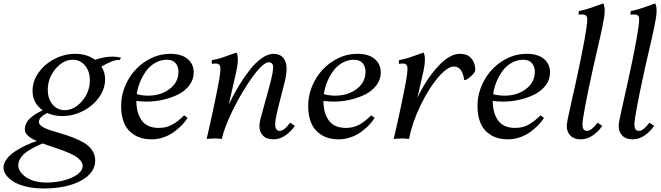

<svg xmlns="http://www.w3.org/2000/svg" viewBox="-86 -801 3811 1107"><path d="M348.6 -490.7Q415 -490.7 462.4 -456.1Q515.1 -474.6 562.5 -474.6Q585.9 -474.6 611.3 -469.2L604.5 -454.6Q599.6 -455.6 596.7 -455.6Q564 -455.6 499 -417Q520 -383.8 520 -343.8Q520 -288.6 484.4 -239Q448.7 -189.5 391.6 -160.6Q334.5 -131.8 272.5 -131.8Q225.6 -131.8 186.5 -149.4Q138.2 -126 138.2 -98.1Q138.2 -84 156 -72Q173.8 -60.1 202.6 -50.5Q231.4 -41 265.9 -31.2Q300.3 -21.5 335 -8.1Q369.6 5.4 398.4 22.2Q427.2 39.1 445.1 65.2Q462.9 91.3 462.9 124Q462.9 196.3 380.1 241Q297.4 285.6 166.5 285.6Q110.4 285.6 64.5 274.7Q18.6 263.7 -9 245.8Q-36.6 228 -51.3 207.3Q-65.9 186.5 -65.9 166Q-65.9 140.6 -46.9 115.5Q-27.8 90.3 2.4 70.8Q32.7 51.3 64.2 36.6Q95.7 22 126.5 12.2Q57.1 -18.1 57.1 -53.7Q57.1 -74.2 66.4 -92Q75.7 -109.9 92.3 -123.5Q108.9 -137.2 124.5 -146.5Q140.1 -155.8 160.2 -165Q101.6 -206.5 101.6 -277.8Q101.6 -333.5 137 -383.1Q172.4 -432.6 229.5 -461.7Q286.6 -490.7 348.6 -490.7ZM183.6 251.5Q231.9 251.5 278.8 240Q325.7 228.5 358.2 206.1Q390.6 183.6 390.6 155.8Q390.6 140.6 379.6 126.5Q368.7 112.3 353 102.3Q337.4 92.3 311.3 80.8Q285.2 69.3 263.7 62Q242.2 54.7 210.2 43.7Q178.2 32.7 159.7 25.9Q135.7 36.1 117.9 44.9Q100.1 53.7 80.3 66.2Q60.5 78.6 48.1 90.8Q35.6 103 27.6 119.1Q19.5 135.3 19.5 152.3Q19.5 189.5 64.2 220.5Q108.9 251.5 183.6 251.5ZM333.5 -456.5Q278.3 -456.5 233.9 -403.6Q189.5 -350.6 189.5 -282.2Q189.5 -231.9 216.8 -199Q244.1 -166 287.1 -166Q342.3 -166 387.2 -218.3Q432.1 -270.5 432.1 -338.9Q432.1 -389.2 404.3 -422.9Q376.5 -456.5 333.5 -456.5Z M975.6 -136.2 995.6 -121.1Q982.9 -100.6 962.9 -79.8Q942.9 -59.1 916.7 -40Q890.6 -21 856.9 -9.3Q823.2 2.4 789.1 2.4Q729 2.4 688.5 -23.2Q647.9 -48.8 630.1 -90.8Q612.3 -132.8 612.3 -189Q612.3 -266.6 650.4 -336.2Q688.5 -405.8 754.4 -448.2Q820.3 -490.7 896 -490.7Q960.4 -490.7 995.6 -461.2Q1030.8 -431.6 1030.8 -383.3Q1030.8 -342.3 1005.6 -309.1Q980.5 -275.9 940.4 -256.1Q900.4 -236.3 854 -225.8Q807.6 -215.3 761.2 -215.3Q734.4 -215.3 700.2 -218.8Q700.7 -147.9 731.7 -105.7Q762.7 -63.5 829.6 -63.5Q874.5 -63.5 909.2 -83.5Q943.8 -103.5 975.6 -136.2ZM876 -456.5Q840.3 -456.5 809.1 -438.7Q777.8 -420.9 756.6 -391.6Q735.4 -362.3 721.4 -328.1Q707.5 -293.9 702.6 -258.3Q733.4 -249.5 768.1 -249.5Q841.3 -249.5 892.1 -288.1Q942.9 -326.7 942.9 -387.7Q942.9 -416.5 926.5 -436.5Q910.2 -456.5 876 -456.5Z M1491.2 -490.7Q1527.3 -490.7 1546.9 -467.8Q1566.4 -444.8 1566.4 -404.8Q1566.4 -375 1557.1 -335Q1551.3 -310.1 1534.4 -245.8Q1517.6 -181.6 1509 -142.8Q1500.5 -104 1500.5 -84Q1500.5 -46.4 1527.3 -46.4Q1551.8 -46.4 1586.9 -93.3L1614.3 -75.7Q1593.3 -43.9 1560.5 -20.8Q1527.8 2.4 1489.7 2.4Q1450.2 2.4 1429.9 -19.5Q1409.7 -41.5 1409.7 -72.3Q1409.7 -91.3 1414.1 -108.9Q1421.9 -140.6 1442.1 -211.7Q1462.4 -282.7 1475.6 -335.7Q1488.8 -388.7 1488.8 -414.1Q1488.8 -427.7 1481.7 -434.8Q1474.6 -441.9 1463.4 -441.9Q1431.6 -441.9 1370.6 -358.4Q1309.6 -274.9 1257.6 -168.9Q1205.6 -63 1193.4 0Q1167.5 -2.9 1149.9 -2.9L1105.5 0Q1149.9 -190.9 1176.8 -335.9Q1184.6 -378.9 1184.6 -407.7Q1184.6 -434.6 1157.7 -434.6Q1143.6 -434.6 1134.8 -432.6L1135.7 -454.1Q1160.2 -458.5 1182.4 -465.1Q1204.6 -471.7 1234.6 -482.9Q1264.6 -494.1 1276.9 -498Q1285.2 -486.3 1285.2 -459Q1285.2 -429.7 1276.4 -388.2Q1269 -355 1232.9 -198.2Q1260.3 -255.4 1290 -304.7Q1319.8 -354 1353.5 -397.2Q1387.2 -440.4 1423.1 -465.6Q1459 -490.7 1491.2 -490.7Z M2054.2 -136.2 2074.2 -121.1Q2061.5 -100.6 2041.5 -79.8Q2021.5 -59.1 1995.4 -40Q1969.2 -21 1935.5 -9.3Q1901.9 2.4 1867.7 2.4Q1807.6 2.4 1767.1 -23.2Q1726.6 -48.8 1708.7 -90.8Q1690.9 -132.8 1690.9 -189Q1690.9 -266.6 1729 -336.2Q1767.1 -405.8 1833 -448.2Q1898.9 -490.7 1974.6 -490.7Q2039.1 -490.7 2074.2 -461.2Q2109.4 -431.6 2109.4 -383.3Q2109.4 -342.3 2084.2 -309.1Q2059.1 -275.9 2019 -256.1Q1979 -236.3 1932.6 -225.8Q1886.2 -215.3 1839.8 -215.3Q1813 -215.3 1778.8 -218.8Q1779.3 -147.9 1810.3 -105.7Q1841.3 -63.5 1908.2 -63.5Q1953.1 -63.5 1987.8 -83.5Q2022.5 -103.5 2054.2 -136.2ZM1954.6 -456.5Q1918.9 -456.5 1887.7 -438.7Q1856.4 -420.9 1835.2 -391.6Q1814 -362.3 1800 -328.1Q1786.1 -293.9 1781.2 -258.3Q1812 -249.5 1846.7 -249.5Q1919.9 -249.5 1970.7 -288.1Q2021.5 -326.7 2021.5 -387.7Q2021.5 -416.5 2005.1 -436.5Q1988.8 -456.5 1954.6 -456.5Z M2355.5 -498Q2363.8 -486.3 2363.8 -459Q2363.8 -429.7 2355 -388.2Q2346.7 -349.1 2320.3 -236.8Q2371.1 -343.8 2438.5 -417.2Q2505.9 -490.7 2564.9 -490.7Q2610.4 -490.7 2632.3 -463.6Q2654.3 -436.5 2654.3 -397.5Q2654.3 -385.7 2634 -365.7Q2613.8 -345.7 2598.1 -340.3H2589.8Q2586.4 -373.5 2572 -395.5Q2557.6 -417.5 2531.2 -417.5Q2493.7 -417.5 2439.9 -354.7Q2386.2 -292 2338.6 -193.4Q2291 -94.7 2272 0Q2246.1 -2.9 2228.5 -2.9L2184.1 0Q2228.5 -190.9 2255.4 -335.9Q2263.2 -378.9 2263.2 -407.7Q2263.2 -434.6 2236.3 -434.6Q2222.2 -434.6 2213.4 -432.6L2214.4 -454.1Q2238.8 -458.5 2261 -465.1Q2283.2 -471.7 2313.2 -482.9Q2343.3 -494.1 2355.5 -498Z M3030.3 -136.2 3050.3 -121.1Q3037.6 -100.6 3017.6 -79.8Q2997.6 -59.1 2971.4 -40Q2945.3 -21 2911.6 -9.3Q2877.9 2.4 2843.8 2.4Q2783.7 2.4 2743.2 -23.2Q2702.6 -48.8 2684.8 -90.8Q2667 -132.8 2667 -189Q2667 -266.6 2705.1 -336.2Q2743.2 -405.8 2809.1 -448.2Q2875 -490.7 2950.7 -490.7Q3015.1 -490.7 3050.3 -461.2Q3085.4 -431.6 3085.4 -383.3Q3085.4 -342.3 3060.3 -309.1Q3035.2 -275.9 2995.1 -256.1Q2955.1 -236.3 2908.7 -225.8Q2862.3 -215.3 2815.9 -215.3Q2789.1 -215.3 2754.9 -218.8Q2755.4 -147.9 2786.4 -105.7Q2817.4 -63.5 2884.3 -63.5Q2929.2 -63.5 2963.9 -83.5Q2998.5 -103.5 3030.3 -136.2ZM2930.7 -456.5Q2895 -456.5 2863.8 -438.7Q2832.5 -420.9 2811.3 -391.6Q2790 -362.3 2776.1 -328.1Q2762.2 -293.9 2757.3 -258.3Q2788.1 -249.5 2822.8 -249.5Q2896 -249.5 2946.8 -288.1Q2997.6 -326.7 2997.6 -387.7Q2997.6 -416.5 2981.2 -436.5Q2964.8 -456.5 2930.7 -456.5Z M3392.1 -781.2Q3400.4 -770 3400.4 -736.8Q3400.4 -722.2 3397 -699.7Q3393.6 -677.2 3386.7 -643.8Q3379.9 -610.4 3373 -580.8Q3366.2 -551.3 3355 -502.9Q3343.8 -454.6 3336.4 -421.9Q3272.5 -132.3 3272.5 -84Q3272.5 -64.5 3279.1 -55.4Q3285.6 -46.4 3299.8 -46.4Q3323.7 -46.4 3358.9 -93.3L3386.2 -75.7Q3366.7 -44.9 3333.3 -21.2Q3299.8 2.4 3261.7 2.4Q3223.6 2.4 3202.6 -19Q3181.6 -40.5 3181.6 -75.7Q3181.6 -86.4 3188.2 -119.1Q3194.8 -151.9 3210.7 -222.2Q3226.6 -292.5 3234.9 -330.1Q3299.8 -627.4 3299.8 -689.5Q3299.8 -705.6 3292.2 -711.7Q3284.7 -717.8 3270 -717.8Q3257.8 -717.8 3250 -715.8L3251 -737.3Q3272.5 -741.2 3294.9 -747.8Q3317.4 -754.4 3349.6 -766.1Q3381.8 -777.8 3392.1 -781.2Z M3691.4 -781.2Q3699.7 -770 3699.7 -736.8Q3699.7 -722.2 3696.3 -699.7Q3692.9 -677.2 3686 -643.8Q3679.2 -610.4 3672.4 -580.8Q3665.5 -551.3 3654.3 -502.9Q3643.1 -454.6 3635.7 -421.9Q3571.8 -132.3 3571.8 -84Q3571.8 -64.5 3578.4 -55.4Q3585 -46.4 3599.1 -46.4Q3623 -46.4 3658.2 -93.3L3685.5 -75.7Q3666 -44.9 3632.6 -21.2Q3599.1 2.4 3561 2.4Q3522.9 2.4 3502 -19Q3481 -40.5 3481 -75.7Q3481 -86.4 3487.5 -119.1Q3494.1 -151.9 3510 -222.2Q3525.9 -292.5 3534.2 -330.1Q3599.1 -627.4 3599.1 -689.5Q3599.1 -705.6 3591.6 -711.7Q3584 -717.8 3569.3 -717.8Q3557.1 -717.8 3549.3 -715.8L3550.3 -737.3Q3571.8 -741.2 3594.2 -747.8Q3616.7 -754.4 3648.9 -766.1Q3681.2 -777.8 3691.4 -781.2Z"/></svg>

Font: Flanker
Style: Italic
Weight: 400
Italic angle: -12°
Designer: Flanker
Version: Version 2.027